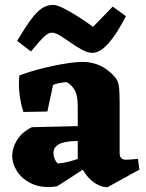

<svg xmlns="http://www.w3.org/2000/svg" viewBox="-20 -758 602 794"><path d="M424 16.5Q404 16.2 383.5 5.6Q363 -5 345.2 -24.4Q327.5 -43.8 315.8 -69.5L301.5 -75.2V-318.2Q301.5 -365.2 287.9 -387.2Q274.2 -409.2 255.5 -418.5Q241 -417.5 225.4 -414.4Q209.8 -411.2 199.5 -406.8L175.8 -296.8L77 -295Q65.5 -329 60.8 -368.9Q56 -408.8 60 -445.8Q91.2 -458 128 -468.2Q164.8 -478.5 201.1 -486Q237.5 -493.5 269.2 -497.8Q301 -502 321.2 -502Q349.2 -502 374.9 -493.9Q400.5 -485.8 423.2 -469.2Q446 -452.8 462.8 -429Q470.5 -416.8 472.6 -394Q474.8 -371.2 474.8 -326.5V-122Q474.8 -111.8 481.1 -104.6Q487.5 -97.5 499.2 -97.5Q511 -97.5 522.8 -98.6Q534.5 -99.8 550.5 -101.2L556.5 -56.5ZM216 12.5Q156.5 21.5 114.9 3.1Q73.2 -15.2 51.9 -47.8Q30.5 -80.2 30.5 -113.8Q30.5 -145 49.6 -177.6Q68.8 -210.2 111.8 -232L333.2 -237.2L332.2 -174.2L304.2 -174.5Q286 -175.2 267.5 -173.2Q249 -171.2 234.1 -166.1Q219.2 -161 210.1 -150.9Q201 -140.8 201 -125Q201 -114.2 205.6 -102.1Q210.2 -90 218.8 -82Q238 -83.2 257.4 -87.9Q276.8 -92.5 295 -98.6Q313.2 -104.8 326 -108.8L338.8 -66.8ZM362.2 -539.5Q342.8 -539.5 319.5 -552Q296.2 -564.5 272.8 -581.2Q249.2 -598 228.8 -610.5Q208.2 -623 194.2 -623Q179 -623 159.1 -603.2Q139.2 -583.5 108 -545L51 -589Q84.2 -645.2 108.2 -677.5Q132.2 -709.8 153.5 -723.8Q174.8 -737.8 199.5 -737.8Q215.2 -737.8 243.9 -723.2Q272.5 -708.8 305.6 -687.6Q338.8 -666.5 364.8 -647L446.2 -730.8L500.8 -691.2Q464 -619 428.9 -579.2Q393.8 -539.5 362.2 -539.5Z"/></svg>

Font: Eczar
Style: Regular
Weight: 400
Designer: Vaibhav Singh
Foundry: Rosetta Type Foundry
Version: Version 2.000